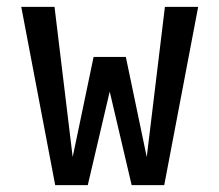

<svg xmlns="http://www.w3.org/2000/svg" viewBox="-20 -540 640 560"><path d="M141 0 42 -520H139L192 -82L253 -374H347L408 -82L461 -520H558L459 0H364L300 -273L236 0Z"/></svg>

Font: Iosevka SS04 Medium Extended
Style: Regular
Weight: 500
Width: 7
Monospace: yes
Designer: Belleve Invis
Foundry: Belleve Invis
Version: Version 19.0.0; ttfautohint (v1.8.4)